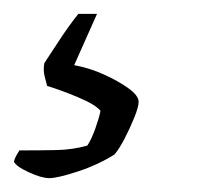

<svg xmlns="http://www.w3.org/2000/svg" viewBox="-103 -57 286 277"><path d="M-32 200Q-43 200 -61.5 191.5Q-80 183 -83 176Q-81 170 -79.5 167.5Q-78 165 -75 160Q-45 160 -21.5 159.5Q2 159 23 153Q29 144 34.5 128.5Q40 113 42 103Q35 94 10 83.5Q-15 73 -35 67Q-36 63 -38.5 53.5Q-41 44 -39 34Q-29 19 -17 0.5Q-5 -18 10 -37H37L4 37Q26 41 47 50.5Q68 60 82.5 70.5Q97 81 97 90Q97 97 91 112Q85 127 77 142.5Q69 158 62 166Q38 181 9 190.5Q-20 200 -32 200Z"/></svg>

Font: Texturina 72pt 72pt Light
Style: Italic
Weight: 300
Italic angle: -11°
Designer: Guillermo Torres Carreño
Foundry: Omnibus-Type
Version: Version 1.002; ttfautohint (v1.8.3)